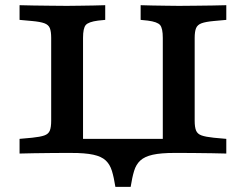

<svg xmlns="http://www.w3.org/2000/svg" viewBox="-20 -591 946 739"><path d="M177 -201.6V-445.2Q177 -469.8 171.8 -482.8Q166.6 -495.7 150.8 -501.5Q135 -507.3 103.7 -510.1L55.3 -514.5V-571Q77.7 -570.2 109.6 -569.8Q141.5 -569.4 173.6 -569Q205.7 -568.5 229.9 -568.5H237.9H243.2Q262.2 -568.5 287.6 -569Q313 -569.4 339.1 -569.8Q365.1 -570.2 385 -571V-514.5L357.4 -511.7Q320.4 -506.9 310 -494.6Q299.6 -482.3 299.6 -445.2V-201.6ZM606.6 -201.6V-445.2Q606.6 -482.3 596.2 -494.6Q585.8 -506.9 548.9 -511.7L521.3 -514.5V-571Q541.2 -570.2 567.2 -569.8Q593.2 -569.4 619.1 -569Q644.9 -568.5 663 -568.5H668H676.4Q700.6 -568.5 732.7 -569Q764.8 -569.4 796.9 -569.8Q828.9 -570.2 851 -571V-514.5L802.6 -510.1Q771.7 -507.3 755.9 -501.5Q740.1 -495.7 734.7 -482.8Q729.3 -469.8 729.3 -445.2V-201.6ZM229.9 -2.4Q205.7 -2.4 173.6 -2Q141.5 -1.6 109.6 -1.2Q77.7 -0.8 55.3 0V-56.5L103.7 -60.9Q135 -64.1 150.8 -69.7Q166.6 -75.3 171.8 -88.4Q177 -101.6 177 -125.8V-201.6H299.6V-56.5H606.6V-201.6H729.3V-125.8Q729.3 -101.6 734.7 -88.4Q740.1 -75.3 755.9 -69.7Q771.7 -64.1 802.6 -60.9L851 -56.5V0Q828.9 -0.8 796.9 -1.2Q764.8 -1.6 732.7 -2Q700.6 -2.4 676.4 -2.4H668.4Q636.8 -2.4 605.7 -2Q574.7 -1.6 546.5 -1.2Q518.2 -0.8 494.4 -0.4Q470.6 0 453.5 0Q435.6 0 409.4 -0.4Q383.2 -0.8 353.3 -1.2Q323.3 -1.6 293.3 -2Q263.4 -2.4 237.9 -2.4ZM424.1 128.2Q418.4 91.4 410.7 66.6Q403.1 41.8 386.8 26.5Q370.4 11.2 338.9 4.4Q307.4 -2.4 254.3 -2.4V-10.5L385.2 -5.2H533.8L652.3 -10.5V-2.4Q599.3 -2.4 567.8 4.6Q536.3 11.7 519.9 27Q503.5 42.2 496.1 67.1Q488.6 91.9 482.9 128.2Z"/></svg>

Font: Playfair 5pt SemiExpanded Light
Style: Regular
Weight: 300
Width: 6
Designer: Claus Eggers Sørensen
Foundry: Claus Eggers Sørensen
Version: Version 2.203